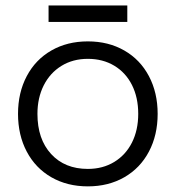

<svg xmlns="http://www.w3.org/2000/svg" viewBox="-20 -648 624 682"><path d="M44 -243.5Q44 -318.8 75 -377.5Q106 -436.2 162.4 -468.6Q218.8 -501 292 -501Q365.2 -501 421.6 -468.6Q478 -436.2 509 -377.5Q540 -318.8 540 -243.5Q540 -168.2 509 -109.5Q478 -50.8 421.6 -18.4Q365.2 14 292 14Q218.8 14 162.4 -18.4Q106 -50.8 75 -109.5Q44 -168.2 44 -243.5ZM113 -243.5Q113 -153.8 161.6 -100.9Q210.2 -48 292 -48Q345.2 -48 385.9 -72.8Q426.5 -97.5 448.8 -141.8Q471 -186 471 -243.5Q471 -301.8 448.8 -346Q426.5 -390.2 385.9 -414.6Q345.2 -439 292 -439Q238.8 -439 198.1 -413.9Q157.5 -388.8 135.2 -344.5Q113 -300.2 113 -243.5ZM432.2 -570H152.5V-628.5H432.2Z"/></svg>

Font: Space Grotesk Variable
Style: Regular
Weight: 400
Designer: Florian Karsten (Space Grotesk), Colophon Foundry (Space Mono)
Foundry: Florian Karsten
Version: Version 1.106